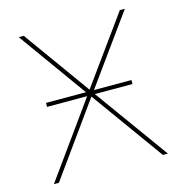

<svg xmlns="http://www.w3.org/2000/svg" viewBox="-104 -795 844 890"><g transform="rotate(-15 318.0 -350.0)"><path d="M108 -373H518V-354H108ZM89 -700 319 -380 550 -700H574L331 -363L593 0H569L319 -347L70 0H46L307 -363L65 -700Z"/></g></svg>

Font: Montserrat
Style: Regular
Weight: 400
Designer: Julieta Ulanovsky
Foundry: Julieta Ulanovsky
Version: Version 8.000